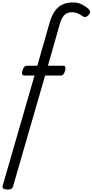

<svg xmlns="http://www.w3.org/2000/svg" viewBox="-106 -1039 758 1574"><path d="M264 -420 1 489Q-2 502 -12.5 508.5Q-23 515 -45 515Q-62 515 -76 508Q-90 501 -84 483L177 -420H93Q82 -420 76.5 -430Q71 -440 78 -460Q89 -500 114 -500H200L300 -851Q317 -911 343.5 -948Q370 -985 407 -1002Q444 -1019 491 -1019Q536 -1019 570.5 -1000Q605 -981 621 -964Q635 -949 632 -937Q629 -925 618 -914Q606 -901 594 -899.5Q582 -898 571 -906Q551 -921 529 -930Q507 -939 488 -939Q447 -939 423.5 -917.5Q400 -896 385 -845L287 -500H414Q438 -500 428 -460Q416 -420 394 -420Z"/></svg>

Font: Playwrite AU NSW
Style: Regular
Weight: 400
Designer: Veronika Burian, José Scaglione
Foundry: TypeTogether
Version: Version 1.002